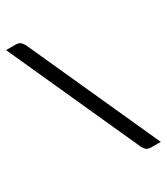

<svg xmlns="http://www.w3.org/2000/svg" viewBox="-184 -744 750 863"><g transform="rotate(-30 191.0 -312.5)"><path d="M-7 -665H38Q59 -665 66.5 -658.5Q74 -652 81 -640L389 40H344Q323 40 315.5 33.5Q308 27 301 15Z"/></g></svg>

Font: Changa ExtraLight
Style: Regular
Weight: 250
Designer: Eduardo Rodriguez Tunni
Foundry: Eduardo Rodriguez Tunni
Version: Version 3.002; ttfautohint (v1.8.2)